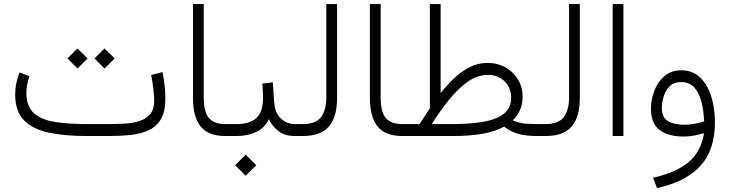

<svg xmlns="http://www.w3.org/2000/svg" viewBox="-20 -678 3639 957"><path d="M523.9 0H410.2Q301.8 0 222.2 -17.1Q142.6 -34.2 99.1 -79.1Q55.7 -124 55.7 -207.5Q55.7 -236.3 61.5 -263.7Q67.4 -291 77.1 -316.9L126.5 -298.3Q120.1 -278.3 115.7 -256.8Q111.3 -235.4 111.3 -215.3Q111.8 -147 149.4 -113.8Q187 -80.6 254.2 -70.1Q321.3 -59.6 410.2 -59.6H524.4Q561.5 -59.6 600.8 -61.8Q640.1 -64 673.6 -74.2Q707 -84.5 727.8 -108.4Q748.5 -132.3 748.5 -175.8Q748.5 -200.2 744.6 -234.1Q740.7 -268.1 733.4 -304.2L790 -318.8Q797.4 -286.1 800.8 -249Q804.2 -211.9 804.2 -186Q804.2 -122.6 782.5 -85Q760.7 -47.4 721.9 -29.3Q683.1 -11.2 632.6 -5.6Q582 0 523.9 0ZM501 -436.5 551.3 -386.7 501 -336.4 451.2 -386.7ZM366.2 -436.5 416.5 -386.7 366.2 -336.4 316.4 -386.7Z M941.9 -657.7H995.6V-190.9Q995.6 -118.2 1022 -88.9Q1048.3 -59.6 1103 -59.6H1124V0H1103Q1018.6 0 980.2 -47.4Q941.9 -94.7 941.9 -190.4Z M1104 -59.6H1160.6Q1224.6 -59.6 1257.6 -89.4Q1290.5 -119.1 1291 -187.5Q1291 -208.5 1290 -226.8Q1289.1 -245.1 1287.6 -261.2L1339.8 -267.6L1346.7 -168.5Q1350.1 -115.7 1379.6 -87.6Q1409.2 -59.6 1451.2 -59.6H1470.7V0H1450.7Q1396.5 0 1364 -27.8Q1331.5 -55.7 1320.3 -84Q1300.3 -41 1257.6 -20.5Q1214.8 0 1160.2 0H1104ZM1204.6 92.8 1257.3 145.5 1204.6 197.8 1152.3 145.5Z M1451.2 -59.6H1489.3Q1556.2 -59.6 1581.3 -95.9Q1606.4 -132.3 1606.4 -190.4V-657.7H1660.2V-190.9Q1660.2 -95.7 1619.6 -47.9Q1579.1 0 1488.8 0H1451.2Z M1823.7 -657.7H1877.4V-190.9Q1877.4 -118.2 1903.8 -88.9Q1930.2 -59.6 1984.9 -59.6H2005.9V0H1984.9Q1900.4 0 1862.1 -47.4Q1823.7 -94.7 1823.7 -190.4Z M2409.7 -364.3Q2460.4 -364.3 2500 -341.8Q2539.6 -319.3 2562.3 -281.2Q2585 -243.2 2585 -195.8Q2584.5 -157.2 2571.3 -128.4Q2558.1 -99.6 2535.6 -78.1Q2560.5 -67.4 2584.5 -63.5Q2608.4 -59.6 2658.2 -59.6H2680.7V0H2658.2Q2596.2 0 2558.3 -12.2Q2520.5 -24.4 2492.7 -46.9Q2448.7 -22 2383.8 -11Q2318.8 0 2238.8 0H1986.3V-59.6H2071.3Q2082 -77.6 2096.9 -99.1Q2111.8 -120.6 2122.6 -138.2V-657.7H2176.3V-213.9Q2207.5 -253.4 2243.2 -287.6Q2278.8 -321.8 2320.3 -343Q2361.8 -364.3 2409.7 -364.3ZM2412.1 -304.7Q2359.9 -304.7 2311 -270.3Q2262.2 -235.8 2217.5 -179.9Q2172.9 -124 2131.8 -59.6H2236.8Q2319.3 -59.6 2385.3 -70.3Q2451.2 -81.1 2489.5 -109.6Q2527.8 -138.2 2527.8 -190.4Q2527.8 -240.2 2495.1 -272.5Q2462.4 -304.7 2412.1 -304.7Z M2661.1 -59.6H2699.2Q2766.1 -59.6 2791.3 -95.9Q2816.4 -132.3 2816.4 -190.4V-657.7H2870.1V-190.9Q2870.1 -95.7 2829.6 -47.9Q2789.1 0 2698.7 0H2661.1Z M3087.4 -657.7V0H3033.7V-657.7Z M3543.5 -68.8Q3543.5 71.8 3469 150.9Q3394.5 230 3254.4 259.3L3235.4 208Q3354 181.2 3414.8 127.9Q3475.6 74.7 3488.8 -14.2Q3466.3 -7.3 3439.9 -2.4Q3413.6 2.4 3388.2 2.4Q3310.1 2.4 3267.3 -30.3Q3224.6 -63 3224.6 -135.3Q3224.6 -182.1 3241.7 -226.3Q3258.8 -270.5 3292.2 -299.1Q3325.7 -327.6 3375 -327.6Q3421.9 -327.6 3454.1 -304.4Q3486.3 -281.2 3506.1 -243.2Q3525.9 -205.1 3534.7 -159.4Q3543.5 -113.8 3543.5 -68.8ZM3390.6 -56.2Q3415.5 -56.2 3440.9 -60.8Q3466.3 -65.4 3489.7 -72.3Q3487.8 -121.6 3477.1 -166.7Q3466.3 -211.9 3441.7 -240.5Q3417 -269 3374 -269Q3338.9 -269 3317.9 -248Q3296.9 -227.1 3287.8 -196.8Q3278.8 -166.5 3278.8 -138.2Q3278.8 -93.3 3308.8 -74.7Q3338.9 -56.2 3390.6 -56.2Z"/></svg>

Font: Vazirmatn UI NL ExtraLight
Style: Regular
Weight: 200
Designer: Saber Rastikerdar
Foundry: Saber Rastikerdar
Version: Version 33.003